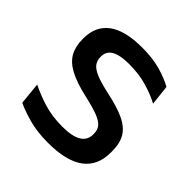

<svg xmlns="http://www.w3.org/2000/svg" viewBox="-144 -612 734 734"><g transform="rotate(45 223.0 -245.0)"><path d="M220 11.5Q161 11.5 116.5 -0.8Q72 -13 42 -27.5L33 -117Q70 -98.5 114.5 -84.8Q159 -71 214.5 -71Q268 -71 293.8 -86.8Q319.5 -102.5 319.5 -133.5V-137.5Q319.5 -157.5 309 -170.8Q298.5 -184 271.8 -194.5Q245 -205 196 -216Q134.5 -230 99 -249Q63.5 -268 48.2 -295.8Q33 -323.5 33 -362.5V-367Q33 -433 79 -467Q125 -501 217 -501Q275 -501 318 -488.5Q361 -476 389 -460L398 -378.5Q364.5 -396.5 321.8 -408.8Q279 -421 227 -421Q191.5 -421 170 -414.2Q148.5 -407.5 139 -395.2Q129.5 -383 129.5 -366V-362.5Q129.5 -344 139.5 -330.2Q149.5 -316.5 175.2 -305.8Q201 -295 247 -285Q309 -272 346 -254.5Q383 -237 399.5 -209.8Q416 -182.5 416 -139.5V-132Q416 -60.5 367 -24.5Q318 11.5 220 11.5Z"/></g></svg>

Font: Anek Devanagari Medium
Style: Regular
Weight: 500
Designer: Kailash Malviya (Devanagari) & Yesha Goshar (Latin)
Foundry: Ek Type
Version: Version 1.003